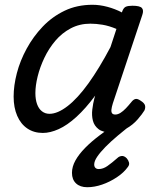

<svg xmlns="http://www.w3.org/2000/svg" viewBox="-20 -539 663 803"><path d="M159 17Q122 17 94.5 -1.5Q67 -20 52 -54.5Q37 -89 37 -135Q37 -181 50.5 -233Q64 -285 91.5 -335.5Q119 -386 158.5 -427.5Q198 -469 250 -494Q302 -519 367 -519Q397 -519 429 -510.5Q461 -502 490 -487L491 -491Q497 -507 506.5 -511Q516 -515 534 -515Q565 -515 573.5 -505.5Q582 -496 575 -476L452 -107Q447 -91 446 -80.5Q445 -70 449 -65Q453 -60 462 -60Q473 -60 484 -67Q495 -74 506.5 -86Q518 -98 530 -113Q538 -123 546.5 -125Q555 -127 568 -118Q584 -108 586.5 -98Q589 -88 584 -77Q575 -62 555.5 -39.5Q536 -17 508 -1Q480 15 445 15Q410 15 392 1Q374 -13 368.5 -34.5Q363 -56 366 -81Q369 -106 375 -129Q376 -131 376.5 -133.5Q377 -136 378 -139Q338 -85 299.5 -50Q261 -15 225.5 1Q190 17 159 17ZM128 -150Q128 -123 135 -103.5Q142 -84 155.5 -73.5Q169 -63 187 -63Q221 -63 263 -95.5Q305 -128 350 -190.5Q395 -253 442 -342L467 -418Q436 -431 409 -435.5Q382 -440 358 -440Q313 -440 276 -420.5Q239 -401 211.5 -368.5Q184 -336 165.5 -297Q147 -258 137.5 -219.5Q128 -181 128 -150ZM345 244Q315 244 298 228Q281 212 281 184Q281 158 295.5 132Q310 106 336 79.5Q362 53 398 26Q434 -1 477 -32L539 -31V-25Q504 2 473.5 27.5Q443 53 421 75.5Q399 98 386.5 116.5Q374 135 374 149Q374 158 379 163Q384 168 393 168Q411 168 429 155.5Q447 143 472 121Q478 115 488.5 113.5Q499 112 510 123Q517 131 519.5 140.5Q522 150 515 159Q498 183 468.5 202.5Q439 222 407 233Q375 244 345 244Z"/></svg>

Font: Playwrite AU TAS
Style: Regular
Weight: 400
Designer: Veronika Burian, José Scaglione
Foundry: TypeTogether
Version: Version 1.002